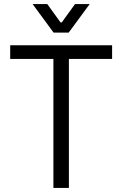

<svg xmlns="http://www.w3.org/2000/svg" viewBox="-20 -922 600 942"><path d="M242 -633H30V-700H530V-633H318V0H242ZM140 -902H212L277 -812H283L348 -902H420L317 -762H243Z"/></svg>

Font: Chakra Petch
Style: Regular
Weight: 400
Designer: Katatrad Aksorn Co.,Ltd.
Foundry: Cadson Demak Co.,Ltd.
Version: Version 1.000; ttfautohint (v1.6)